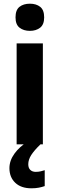

<svg xmlns="http://www.w3.org/2000/svg" viewBox="-20 -781 323 1039"><path d="M142 -761Q176 -761 197.5 -744Q219 -727 219 -687Q219 -648 197 -631Q175 -614 142 -614Q108 -614 86 -631Q64 -648 64 -687Q64 -727 85.5 -744Q107 -761 142 -761ZM212 -546V0H70V-546ZM133 108Q133 128 144 138.5Q155 149 173 149Q188 149 200.5 146Q213 143 222 140V226Q208 231 190.5 234.5Q173 238 150 238Q94 238 62.5 208Q31 178 31 129Q31 88 58.5 50Q86 12 132 -16L199 0Q165 33 149 58Q133 83 133 108Z"/></svg>

Font: Noto Sans Arabic SemCond
Style: Bold
Weight: 700
Width: 4
Designer: Monotype Design Team, Nadine Chahine, Nizar Qandah and Khaled Hosny
Foundry: Monotype Imaging Inc.
Version: Version 2.012; ttfautohint (v1.8.4.7-5d5b)